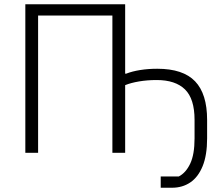

<svg xmlns="http://www.w3.org/2000/svg" viewBox="-20 -718 1049 902"><path d="M735 164V111H820Q853 94 873.5 51Q894 8 894 -68V-155Q894 -254 849 -298Q804 -342 716 -342Q672 -342 633.5 -335.5Q595 -329 568 -318V0H508V-645H159V0H99V-698H568V-372H573Q601 -383 638.5 -389Q676 -395 719 -395Q840 -395 896.5 -336Q953 -277 953 -155V-68Q953 11 932 62.5Q911 114 874 139Q837 164 788 164Z"/></svg>

Font: IBM Plex Sans Light
Style: Regular
Weight: 300
Designer: Mike Abbink, Paul van der Laan, Pieter van Rosmalen
Foundry: Bold Monday
Version: Version 3.201